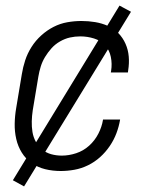

<svg xmlns="http://www.w3.org/2000/svg" viewBox="-20 -603 540 686"><path d="M197 8Q168 8 141.5 1.5Q115 -5 93.5 -20Q72 -35 58 -57.5Q44 -80 38 -106.5Q32 -133 32.5 -161Q33 -189 38 -218L58 -338Q62 -363 70 -387.5Q78 -412 92.5 -435Q107 -458 127.5 -476.5Q148 -495 171.5 -507Q195 -519 220.5 -523.5Q246 -528 271 -528Q296 -528 320 -524Q344 -520 365.5 -510.5Q387 -501 403 -484.5Q419 -468 428.5 -446.5Q438 -425 440 -401Q442 -377 438 -352L437 -344H376L377 -350Q381 -375 376 -399.5Q371 -424 355.5 -441Q340 -458 316 -465.5Q292 -473 267 -473Q248 -473 230 -469Q212 -465 194.5 -455Q177 -445 164 -430.5Q151 -416 141 -399.5Q131 -383 125.5 -365Q120 -347 117 -329L97 -209Q94 -189 93.5 -169.5Q93 -150 96 -131.5Q99 -113 108 -96.5Q117 -80 131 -68.5Q145 -57 163 -52Q181 -47 201 -47Q226 -47 252 -55.5Q278 -64 298.5 -82.5Q319 -101 331.5 -125.5Q344 -150 348 -175V-176H409V-175Q405 -151 396 -127Q387 -103 372 -81Q357 -59 337.5 -41.5Q318 -24 294.5 -12.5Q271 -1 246 3.5Q221 8 197 8ZM66 63 26 41 407 -583 448 -561Z"/></svg>

Font: Iosevka Light Oblique
Style: Regular
Weight: 300
Italic angle: -9°
Monospace: yes
Designer: Belleve Invis
Foundry: Belleve Invis
Version: Version 32.5.0; ttfautohint (v1.8.4)